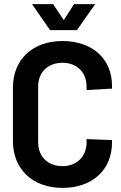

<svg xmlns="http://www.w3.org/2000/svg" viewBox="-20 -908 592 936"><path d="M285 8C430 8 526 -80 526 -213V-225L402 -230V-214C402 -145 354 -98 285 -98C213 -98 166 -145 166 -214V-486C166 -556 213 -602 285 -602C354 -602 402 -556 402 -486V-469L526 -476V-490C526 -621 430 -708 285 -708C139 -708 43 -618 43 -481V-221C43 -83 139 8 285 8ZM136 -888 224 -761H355L444 -888H341L291 -810L239 -888Z"/></svg>

Font: Vanilla Cream
Style: Bold
Weight: 700
Designer: Jeremy Tribby, Jinavaṁso
Foundry: Tribby Type
Version: Version 1.422;Glyphs 3.1.2 (3151)